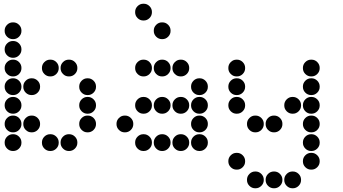

<svg xmlns="http://www.w3.org/2000/svg" viewBox="-20 -815 1840 1030"><path d="M49 -695Q31 -695 18 -682Q5 -669 5 -651V-649Q5 -631 18 -618Q31 -605 49 -605H51Q69 -605 82 -618Q95 -631 95 -649V-651Q95 -669 82 -682Q69 -695 51 -695ZM49 -595Q31 -595 18 -582Q5 -569 5 -551V-549Q5 -531 18 -518Q31 -505 49 -505H51Q69 -505 82 -518Q95 -531 95 -549V-551Q95 -569 82 -582Q69 -595 51 -595ZM49 -495Q31 -495 18 -482Q5 -469 5 -451V-449Q5 -431 18 -418Q31 -405 49 -405H51Q69 -405 82 -418Q95 -431 95 -449V-451Q95 -469 82 -482Q69 -495 51 -495ZM249 -495Q231 -495 218 -482Q205 -469 205 -451V-449Q205 -431 218 -418Q231 -405 249 -405H251Q269 -405 282 -418Q295 -431 295 -449V-451Q295 -469 282 -482Q269 -495 251 -495ZM349 -495Q331 -495 318 -482Q305 -469 305 -451V-449Q305 -431 318 -418Q331 -405 349 -405H351Q369 -405 382 -418Q395 -431 395 -449V-451Q395 -469 382 -482Q369 -495 351 -495ZM49 -395Q31 -395 18 -382Q5 -369 5 -351V-349Q5 -331 18 -318Q31 -305 49 -305H51Q69 -305 82 -318Q95 -331 95 -349V-351Q95 -369 82 -382Q69 -395 51 -395ZM149 -395Q131 -395 118 -382Q105 -369 105 -351V-349Q105 -331 118 -318Q131 -305 149 -305H151Q169 -305 182 -318Q195 -331 195 -349V-351Q195 -369 182 -382Q169 -395 151 -395ZM449 -395Q431 -395 418 -382Q405 -369 405 -351V-349Q405 -331 418 -318Q431 -305 449 -305H451Q469 -305 482 -318Q495 -331 495 -349V-351Q495 -369 482 -382Q469 -395 451 -395ZM49 -295Q31 -295 18 -282Q5 -269 5 -251V-249Q5 -231 18 -218Q31 -205 49 -205H51Q69 -205 82 -218Q95 -231 95 -249V-251Q95 -269 82 -282Q69 -295 51 -295ZM449 -295Q431 -295 418 -282Q405 -269 405 -251V-249Q405 -231 418 -218Q431 -205 449 -205H451Q469 -205 482 -218Q495 -231 495 -249V-251Q495 -269 482 -282Q469 -295 451 -295ZM49 -195Q31 -195 18 -182Q5 -169 5 -151V-149Q5 -131 18 -118Q31 -105 49 -105H51Q69 -105 82 -118Q95 -131 95 -149V-151Q95 -169 82 -182Q69 -195 51 -195ZM149 -195Q131 -195 118 -182Q105 -169 105 -151V-149Q105 -131 118 -118Q131 -105 149 -105H151Q169 -105 182 -118Q195 -131 195 -149V-151Q195 -169 182 -182Q169 -195 151 -195ZM449 -195Q431 -195 418 -182Q405 -169 405 -151V-149Q405 -131 418 -118Q431 -105 449 -105H451Q469 -105 482 -118Q495 -131 495 -149V-151Q495 -169 482 -182Q469 -195 451 -195ZM49 -95Q31 -95 18 -82Q5 -69 5 -51V-49Q5 -31 18 -18Q31 -5 49 -5H51Q69 -5 82 -18Q95 -31 95 -49V-51Q95 -69 82 -82Q69 -95 51 -95ZM249 -95Q231 -95 218 -82Q205 -69 205 -51V-49Q205 -31 218 -18Q231 -5 249 -5H251Q269 -5 282 -18Q295 -31 295 -49V-51Q295 -69 282 -82Q269 -95 251 -95ZM349 -95Q331 -95 318 -82Q305 -69 305 -51V-49Q305 -31 318 -18Q331 -5 349 -5H351Q369 -5 382 -18Q395 -31 395 -49V-51Q395 -69 382 -82Q369 -95 351 -95Z M749 -795Q731 -795 718 -782Q705 -769 705 -751V-749Q705 -731 718 -718Q731 -705 749 -705H751Q769 -705 782 -718Q795 -731 795 -749V-751Q795 -769 782 -782Q769 -795 751 -795ZM849 -695Q831 -695 818 -682Q805 -669 805 -651V-649Q805 -631 818 -618Q831 -605 849 -605H851Q869 -605 882 -618Q895 -631 895 -649V-651Q895 -669 882 -682Q869 -695 851 -695ZM749 -495Q731 -495 718 -482Q705 -469 705 -451V-449Q705 -431 718 -418Q731 -405 749 -405H751Q769 -405 782 -418Q795 -431 795 -449V-451Q795 -469 782 -482Q769 -495 751 -495ZM849 -495Q831 -495 818 -482Q805 -469 805 -451V-449Q805 -431 818 -418Q831 -405 849 -405H851Q869 -405 882 -418Q895 -431 895 -449V-451Q895 -469 882 -482Q869 -495 851 -495ZM949 -495Q931 -495 918 -482Q905 -469 905 -451V-449Q905 -431 918 -418Q931 -405 949 -405H951Q969 -405 982 -418Q995 -431 995 -449V-451Q995 -469 982 -482Q969 -495 951 -495ZM1049 -395Q1031 -395 1018 -382Q1005 -369 1005 -351V-349Q1005 -331 1018 -318Q1031 -305 1049 -305H1051Q1069 -305 1082 -318Q1095 -331 1095 -349V-351Q1095 -369 1082 -382Q1069 -395 1051 -395ZM749 -295Q731 -295 718 -282Q705 -269 705 -251V-249Q705 -231 718 -218Q731 -205 749 -205H751Q769 -205 782 -218Q795 -231 795 -249V-251Q795 -269 782 -282Q769 -295 751 -295ZM849 -295Q831 -295 818 -282Q805 -269 805 -251V-249Q805 -231 818 -218Q831 -205 849 -205H851Q869 -205 882 -218Q895 -231 895 -249V-251Q895 -269 882 -282Q869 -295 851 -295ZM949 -295Q931 -295 918 -282Q905 -269 905 -251V-249Q905 -231 918 -218Q931 -205 949 -205H951Q969 -205 982 -218Q995 -231 995 -249V-251Q995 -269 982 -282Q969 -295 951 -295ZM1049 -295Q1031 -295 1018 -282Q1005 -269 1005 -251V-249Q1005 -231 1018 -218Q1031 -205 1049 -205H1051Q1069 -205 1082 -218Q1095 -231 1095 -249V-251Q1095 -269 1082 -282Q1069 -295 1051 -295ZM649 -195Q631 -195 618 -182Q605 -169 605 -151V-149Q605 -131 618 -118Q631 -105 649 -105H651Q669 -105 682 -118Q695 -131 695 -149V-151Q695 -169 682 -182Q669 -195 651 -195ZM1049 -195Q1031 -195 1018 -182Q1005 -169 1005 -151V-149Q1005 -131 1018 -118Q1031 -105 1049 -105H1051Q1069 -105 1082 -118Q1095 -131 1095 -149V-151Q1095 -169 1082 -182Q1069 -195 1051 -195ZM749 -95Q731 -95 718 -82Q705 -69 705 -51V-49Q705 -31 718 -18Q731 -5 749 -5H751Q769 -5 782 -18Q795 -31 795 -49V-51Q795 -69 782 -82Q769 -95 751 -95ZM849 -95Q831 -95 818 -82Q805 -69 805 -51V-49Q805 -31 818 -18Q831 -5 849 -5H851Q869 -5 882 -18Q895 -31 895 -49V-51Q895 -69 882 -82Q869 -95 851 -95ZM949 -95Q931 -95 918 -82Q905 -69 905 -51V-49Q905 -31 918 -18Q931 -5 949 -5H951Q969 -5 982 -18Q995 -31 995 -49V-51Q995 -69 982 -82Q969 -95 951 -95ZM1049 -95Q1031 -95 1018 -82Q1005 -69 1005 -51V-49Q1005 -31 1018 -18Q1031 -5 1049 -5H1051Q1069 -5 1082 -18Q1095 -31 1095 -49V-51Q1095 -69 1082 -82Q1069 -95 1051 -95Z M1249 -495Q1231 -495 1218 -482Q1205 -469 1205 -451V-449Q1205 -431 1218 -418Q1231 -405 1249 -405H1251Q1269 -405 1282 -418Q1295 -431 1295 -449V-451Q1295 -469 1282 -482Q1269 -495 1251 -495ZM1649 -495Q1631 -495 1618 -482Q1605 -469 1605 -451V-449Q1605 -431 1618 -418Q1631 -405 1649 -405H1651Q1669 -405 1682 -418Q1695 -431 1695 -449V-451Q1695 -469 1682 -482Q1669 -495 1651 -495ZM1249 -395Q1231 -395 1218 -382Q1205 -369 1205 -351V-349Q1205 -331 1218 -318Q1231 -305 1249 -305H1251Q1269 -305 1282 -318Q1295 -331 1295 -349V-351Q1295 -369 1282 -382Q1269 -395 1251 -395ZM1649 -395Q1631 -395 1618 -382Q1605 -369 1605 -351V-349Q1605 -331 1618 -318Q1631 -305 1649 -305H1651Q1669 -305 1682 -318Q1695 -331 1695 -349V-351Q1695 -369 1682 -382Q1669 -395 1651 -395ZM1249 -295Q1231 -295 1218 -282Q1205 -269 1205 -251V-249Q1205 -231 1218 -218Q1231 -205 1249 -205H1251Q1269 -205 1282 -218Q1295 -231 1295 -249V-251Q1295 -269 1282 -282Q1269 -295 1251 -295ZM1549 -295Q1531 -295 1518 -282Q1505 -269 1505 -251V-249Q1505 -231 1518 -218Q1531 -205 1549 -205H1551Q1569 -205 1582 -218Q1595 -231 1595 -249V-251Q1595 -269 1582 -282Q1569 -295 1551 -295ZM1649 -295Q1631 -295 1618 -282Q1605 -269 1605 -251V-249Q1605 -231 1618 -218Q1631 -205 1649 -205H1651Q1669 -205 1682 -218Q1695 -231 1695 -249V-251Q1695 -269 1682 -282Q1669 -295 1651 -295ZM1349 -195Q1331 -195 1318 -182Q1305 -169 1305 -151V-149Q1305 -131 1318 -118Q1331 -105 1349 -105H1351Q1369 -105 1382 -118Q1395 -131 1395 -149V-151Q1395 -169 1382 -182Q1369 -195 1351 -195ZM1449 -195Q1431 -195 1418 -182Q1405 -169 1405 -151V-149Q1405 -131 1418 -118Q1431 -105 1449 -105H1451Q1469 -105 1482 -118Q1495 -131 1495 -149V-151Q1495 -169 1482 -182Q1469 -195 1451 -195ZM1649 -195Q1631 -195 1618 -182Q1605 -169 1605 -151V-149Q1605 -131 1618 -118Q1631 -105 1649 -105H1651Q1669 -105 1682 -118Q1695 -131 1695 -149V-151Q1695 -169 1682 -182Q1669 -195 1651 -195ZM1649 -95Q1631 -95 1618 -82Q1605 -69 1605 -51V-49Q1605 -31 1618 -18Q1631 -5 1649 -5H1651Q1669 -5 1682 -18Q1695 -31 1695 -49V-51Q1695 -69 1682 -82Q1669 -95 1651 -95ZM1249 5Q1231 5 1218 18Q1205 31 1205 49V51Q1205 69 1218 82Q1231 95 1249 95H1251Q1269 95 1282 82Q1295 69 1295 51V49Q1295 31 1282 18Q1269 5 1251 5ZM1649 5Q1631 5 1618 18Q1605 31 1605 49V51Q1605 69 1618 82Q1631 95 1649 95H1651Q1669 95 1682 82Q1695 69 1695 51V49Q1695 31 1682 18Q1669 5 1651 5ZM1349 105Q1331 105 1318 118Q1305 131 1305 149V151Q1305 169 1318 182Q1331 195 1349 195H1351Q1369 195 1382 182Q1395 169 1395 151V149Q1395 131 1382 118Q1369 105 1351 105ZM1449 105Q1431 105 1418 118Q1405 131 1405 149V151Q1405 169 1418 182Q1431 195 1449 195H1451Q1469 195 1482 182Q1495 169 1495 151V149Q1495 131 1482 118Q1469 105 1451 105ZM1549 105Q1531 105 1518 118Q1505 131 1505 149V151Q1505 169 1518 182Q1531 195 1549 195H1551Q1569 195 1582 182Q1595 169 1595 151V149Q1595 131 1582 118Q1569 105 1551 105Z"/></svg>

Font: Doto Black Rounded Black
Style: Regular
Weight: 900
Monospace: yes
Version: Version 1.000